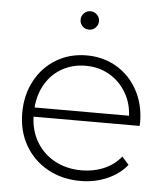

<svg xmlns="http://www.w3.org/2000/svg" viewBox="-52 -759 701 810"><g transform="rotate(5 298.5 -354.5)"><path d="M547 -249H98Q100 -188 129 -140.5Q158 -93 207.5 -67Q257 -41 319 -41Q370 -41 413.5 -59.5Q457 -78 486 -114L515 -81Q481 -40 429.5 -18Q378 4 318 4Q240 4 179 -30Q118 -64 83.5 -124Q49 -184 49 -261Q49 -337 81.5 -397.5Q114 -458 171 -492Q228 -526 299 -526Q370 -526 426.5 -492.5Q483 -459 515.5 -399Q548 -339 548 -263ZM99 -288H499Q496 -344 469 -388Q442 -432 398 -457Q354 -482 299 -482Q244 -482 200 -457.5Q156 -433 129.5 -388.5Q103 -344 99 -288ZM260 -674Q260 -690 271.5 -701.5Q283 -713 299 -713Q315 -713 326.5 -701.5Q338 -690 338 -674Q338 -658 326.5 -646.5Q315 -635 299 -635Q282 -635 271 -646.5Q260 -658 260 -674Z"/></g></svg>

Font: Montserrat Atlas Light
Style: Regular
Weight: 300
Designer: Julieta Ulanovsky
Foundry: Julieta Ulanovsky
Version: Version 7.200